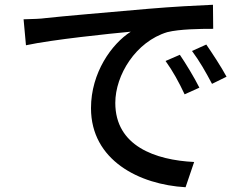

<svg xmlns="http://www.w3.org/2000/svg" viewBox="-20 -750 1040 806"><path d="M79 -669 89 -560C200 -584 443 -609 529 -617C449 -566 362 -445 362 -296C362 -77 565 25 759 36L795 -70C632 -78 464 -137 464 -318C464 -435 550 -575 682 -615C734 -628 820 -629 875 -629L874 -730C806 -727 707 -722 602 -713C420 -697 242 -682 171 -674C151 -671 118 -670 79 -669ZM846 -563 786 -536C818 -493 843 -449 870 -398L931 -428C909 -469 870 -528 846 -563ZM735 -520 675 -494C706 -451 731 -405 755 -354L817 -382C796 -424 759 -485 735 -520Z"/></svg>

Font: Spoqa Han Sans Neo Medium
Style: Regular
Weight: 500
Designer: [Spoqa Han Sans Neo] Dong-huui Kim ___ Younghwa Kang ___ Yujin Lee ___ [Noto Sans] Ryoko NISHIZUKA ____ (kana & ideograp
Foundry: Spoqa (http://www.spoqa-han-sans.com)
Version: Version 1.100;hotconv 1.0.109;makeotfexe 2.5.65596